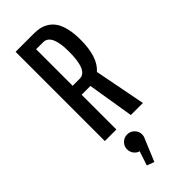

<svg xmlns="http://www.w3.org/2000/svg" viewBox="-307 -744 1065 1065"><g transform="rotate(-45 225.0 -212.0)"><path d="M287 0 242.5 -272.5H173.5V0H83V-700H225.5Q254 -700 277 -694.2Q300 -688.5 320.8 -673.8Q341.5 -659 355.5 -635.8Q369.5 -612.5 377.5 -576.2Q385.5 -540 385.5 -492.5Q385.5 -356.5 323 -302L381.5 0ZM173.5 -629.5V-343H229.5Q293.5 -343 293.5 -491.5Q293.5 -629.5 228.5 -629.5ZM255.5 119.5Q255.5 135 248 149L195 276.5L152 260.5L179.5 177Q161 171.5 149.2 155.8Q137.5 140 137.5 119.5Q137.5 95.5 154.8 78.5Q172 61.5 196.5 61.5Q221 61.5 238.2 78.8Q255.5 96 255.5 119.5Z"/></g></svg>

Font: League Mono Condensed
Style: Regular
Weight: 400
Width: 1
Designer: Tyler Finck
Foundry: The League of Moveable Type / Tyler Finck
Version: Version 2.210